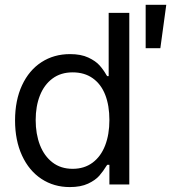

<svg xmlns="http://www.w3.org/2000/svg" viewBox="-20 -760 705 791"><path d="M42 -263.7Q42 -346.7 70.8 -408.7Q99.6 -470.7 150.9 -503.9Q202.1 -537.1 268.6 -537.1Q313.5 -537.1 343.8 -522.9Q374 -508.8 390.1 -490.7Q406.2 -472.7 418.9 -450.2L421.9 -446.3H427.7V-707H512.7V0H430.7V-81.1H421.9L418.9 -77.1Q405.3 -54.7 389.2 -36.1Q373 -17.6 342.8 -3.4Q312.5 10.7 267.6 10.7Q202.1 10.7 150.9 -22.9Q99.6 -56.6 70.8 -119.1Q42 -181.6 42 -263.7ZM430.7 -265.6Q430.7 -325.2 413.6 -369.1Q396.5 -413.1 362.3 -437.5Q328.1 -461.9 279.3 -461.9Q230.5 -461.9 196.3 -436.5Q162.1 -411.1 144.5 -366.7Q127 -322.3 127 -265.6Q127 -208 144.5 -162.6Q162.1 -117.2 196.3 -90.8Q230.5 -64.5 279.3 -64.5Q327.1 -64.5 361.3 -89.8Q395.5 -115.2 413.1 -160.6Q430.7 -206.1 430.7 -265.6ZM580.1 -740.2H665L640.6 -561.5H580.1Z"/></svg>

Font: Pretendard JP Variable
Style: Regular
Weight: 400
Designer: Base glyphs from Inter by Rasmus Andersson; Hangul glyphs from Noto Sans CJK(Source Han Sans) by Jang Soo-young and Kang
Foundry: Kil Hyung-jin
Version: Version 1.307;Glyphs 3.2 (3192)